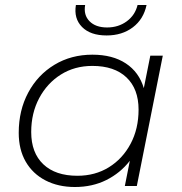

<svg xmlns="http://www.w3.org/2000/svg" viewBox="-20 -745 728 769"><path d="M280 4Q213 4 162 -22.5Q111 -49 83 -97.5Q55 -146 55 -213Q55 -303 93 -374Q131 -445 198 -485.5Q265 -526 350 -526Q431 -526 484 -491Q537 -456 556 -392L582 -522H632L528 0H480L500 -101Q462 -52 406 -24Q350 4 280 4ZM290 -41Q361 -41 416 -75Q471 -109 503 -169Q535 -229 535 -306Q535 -389 486.5 -435Q438 -481 350 -481Q279 -481 224 -446.5Q169 -412 137 -352Q105 -292 105 -216Q105 -133 153.5 -87Q202 -41 290 -41ZM407 -603Q342 -603 308.5 -637Q275 -671 284 -725H321Q314 -685 338.5 -660Q363 -635 409 -635Q454 -635 487.5 -659.5Q521 -684 531 -725H567Q555 -668 512 -635.5Q469 -603 407 -603Z"/></svg>

Font: Montserrat Light
Style: Italic
Weight: 300
Italic angle: -11.3°
Designer: Julieta Ulanovsky
Foundry: Julieta Ulanovsky
Version: Version 9.000; ttfautohint (v1.8.4.7-5d5b)